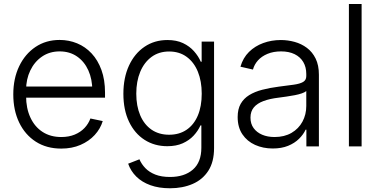

<svg xmlns="http://www.w3.org/2000/svg" viewBox="-20 -748 1944 981"><path d="M293 11.2Q217.8 11.2 162.8 -24.2Q107.9 -59.6 77.9 -122.1Q47.9 -184.6 47.9 -265.6Q47.9 -346.7 77.9 -409.4Q107.9 -472.2 161.4 -508.1Q214.8 -543.9 284.7 -543.9Q332 -543.9 374 -526.6Q416 -509.3 448 -475.1Q480 -440.9 498.3 -390.6Q516.6 -340.3 516.6 -274.9V-249H88.4V-305.7H481L451.7 -285.2Q451.7 -343.3 431.4 -388.4Q411.1 -433.6 373.5 -459.5Q335.9 -485.4 284.7 -485.4Q233.4 -485.4 194.8 -459Q156.2 -432.6 134.8 -387.9Q113.3 -343.3 113.3 -288.1V-257.3Q113.3 -194.8 135.3 -147.5Q157.2 -100.1 197.5 -74Q237.8 -47.9 293 -47.9Q331.5 -47.9 361.6 -60.3Q391.6 -72.8 411.9 -94.2Q432.1 -115.7 441.9 -142.6L504.9 -129.4Q493.2 -90.3 463.9 -58.3Q434.6 -26.4 391.1 -7.6Q347.7 11.2 293 11.2Z M848.6 213.9Q791.5 213.9 748.3 198.2Q705.1 182.6 676.5 154.3Q647.9 126 634.8 88.4L692.4 65.9Q703.1 90.8 722.9 111.3Q742.7 131.8 773.7 144Q804.7 156.2 848.6 156.2Q921.9 156.2 965.3 118.7Q1008.8 81.1 1008.8 6.8V-107.4H1004.4Q991.7 -79.1 969.2 -54.9Q946.8 -30.8 913.6 -15.9Q880.4 -1 835 -1Q769.5 -1 718.8 -33.4Q668 -65.9 639.2 -126.2Q610.4 -186.5 610.4 -268.6Q610.4 -350.6 638.9 -412.6Q667.5 -474.6 718.3 -509Q769 -543.5 835.4 -543.5Q881.8 -543.5 915.3 -527.6Q948.7 -511.7 971.2 -486.3Q993.7 -460.9 1005.9 -432.6H1010.3V-535.6H1073.7V8.8Q1073.7 79.1 1044.4 124.5Q1015.1 169.9 964.1 191.9Q913.1 213.9 848.6 213.9ZM844.2 -59.6Q896 -59.6 933.3 -85Q970.7 -110.4 990.7 -157.5Q1010.7 -204.6 1010.7 -269.5Q1010.7 -333 991 -381.6Q971.2 -430.2 933.8 -457.5Q896.5 -484.9 844.2 -484.9Q792 -484.9 754.4 -457.3Q716.8 -429.7 696.5 -381.1Q676.3 -332.5 676.3 -269.5Q676.3 -206.1 696.5 -158.7Q716.8 -111.3 754.4 -85.4Q792 -59.6 844.2 -59.6Z M1373.5 10.7Q1324.2 10.7 1283.4 -7.6Q1242.7 -25.9 1218.5 -61.8Q1194.3 -97.7 1194.3 -149.9Q1194.3 -190.4 1209.7 -217.5Q1225.1 -244.6 1253.2 -262Q1281.2 -279.3 1319.6 -289.3Q1357.9 -299.3 1403.8 -305.2Q1450.2 -311 1481.4 -315.4Q1512.7 -319.8 1528.8 -329.3Q1544.9 -338.9 1544.9 -358.9V-370.1Q1544.9 -405.3 1529.5 -431.2Q1514.2 -457 1485.4 -471.2Q1456.5 -485.4 1416 -485.4Q1377 -485.4 1346.9 -472.9Q1316.9 -460.4 1298.1 -439.5Q1279.3 -418.5 1272.5 -392.6L1208.5 -407.2Q1221.7 -452.6 1252.2 -482.7Q1282.7 -512.7 1325 -528.1Q1367.2 -543.5 1415 -543.5Q1450.7 -543.5 1485.4 -533.9Q1520 -524.4 1548.1 -503.4Q1576.2 -482.4 1592.8 -448.5Q1609.4 -414.6 1609.4 -366.2V0H1545.4V-85.4H1541.5Q1530.3 -61 1507.8 -38.8Q1485.4 -16.6 1451.9 -2.9Q1418.5 10.7 1373.5 10.7ZM1382.8 -47.9Q1433.1 -47.9 1469.5 -69.1Q1505.9 -90.3 1525.4 -126.5Q1544.9 -162.6 1544.9 -206.5V-282.7Q1537.6 -276.4 1522.2 -271Q1506.8 -265.6 1486.3 -261.7Q1465.8 -257.8 1444.1 -254.6Q1422.4 -251.5 1403.3 -249Q1358.4 -243.7 1326.2 -231.7Q1293.9 -219.7 1276.9 -199.2Q1259.8 -178.7 1259.8 -147Q1259.8 -115.2 1275.9 -93.3Q1292 -71.3 1319.6 -59.6Q1347.2 -47.9 1382.8 -47.9Z M1827.6 -727.5V0H1762.7V-727.5Z"/></svg>

Font: Inter 20pt Light
Style: Regular
Weight: 300
Version: Version 4.001;git-66647c0bb